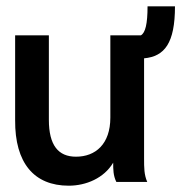

<svg xmlns="http://www.w3.org/2000/svg" viewBox="-20 -577 603 609"><path d="M198 12C253 12 310 -12 339 -61C339 -40 339 -20 349 0H447C437 -23 437 -45 437 -74V-392C502 -398 535 -440 535 -557H448C448 -501 441 -473 427 -465H330V-204C330 -120 283 -80 221 -80C165 -80 135 -116 135 -197V-465H28V-196C27 -60 88 12 198 12Z"/></svg>

Font: Inconsolata SemiExpanded
Style: Bold
Weight: 700
Width: 6
Monospace: yes
Designer: Raph Levien, Cyreal, Brenton Simpson
Foundry: Raph Levien, Cyreal, Google
Version: Version 3.100